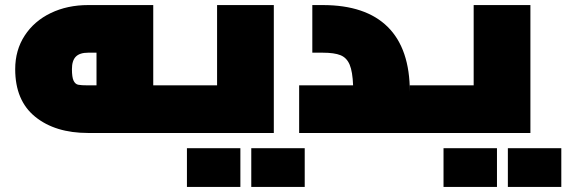

<svg xmlns="http://www.w3.org/2000/svg" viewBox="-20 -525 2236 758"><path d="M706 -94Q706 -50 701 -25Q696 0 686 0H328Q198 0 119 -64Q40 -128 40 -252Q40 -327 77.5 -384.5Q115 -442 180.5 -473.5Q246 -505 328 -505H585V-188H686Q696 -188 701 -163Q706 -138 706 -94ZM361 -188V-317H328Q295 -317 279.5 -301.5Q264 -286 264 -252Q264 -220 270.5 -206.5Q277 -193 288.5 -190.5Q300 -188 328 -188Z M1061 -505V0H686Q676 0 671 -25Q666 -50 666 -94Q666 -138 671 -163Q676 -188 686 -188H837V-505ZM718 60H929V213H718ZM972 60H1183V213H972Z M1719 -94Q1719 -50 1714 -25Q1709 0 1699 0H1161V-188H1374Q1372 -242 1360.5 -269.5Q1349 -297 1324.5 -307Q1300 -317 1254 -317H1213V-505H1254Q1424 -505 1511 -418.5Q1598 -332 1598 -162V-188H1699Q1709 -188 1714 -163Q1719 -138 1719 -94Z M2074 -505V0H1699Q1689 0 1684 -25Q1679 -50 1679 -94Q1679 -138 1684 -163Q1689 -188 1699 -188H1850V-505ZM1731 60H1942V213H1731ZM1985 60H2196V213H1985Z"/></svg>

Font: Cairo Black
Style: Regular
Weight: 900
Designer: Mohamed Gaber, Accademia di Belle Arti di Urbino and others
Foundry: Kief Type Foundry, Accademia di Belle Arti di Urbino and others
Version: Version 3.011